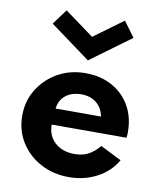

<svg xmlns="http://www.w3.org/2000/svg" viewBox="-92 -903 829 992"><g transform="rotate(10 323.0 -407.0)"><path d="M336.5 16Q417.5 16 483.5 -19Q549.5 -54 585.5 -116L475 -171.5Q446.5 -137.5 415.8 -122Q385 -106.5 345 -106.5Q281 -106.5 242 -142Q203 -177.5 203 -236H595.5Q597 -249 597.2 -253.8Q597.5 -258.5 597.5 -265Q597.5 -343.5 563.8 -402.5Q530 -461.5 469.8 -494.8Q409.5 -528 329.5 -528Q249.5 -528 185.2 -491.8Q121 -455.5 83 -394Q45 -332.5 45 -256Q45 -178.5 83.2 -117Q121.5 -55.5 187.5 -19.8Q253.5 16 336.5 16ZM208.5 -321Q213.5 -365.5 245.5 -391Q277.5 -416.5 327.5 -416.5Q375 -416.5 406.8 -391Q438.5 -365.5 446.5 -321ZM329.5 -595 541.5 -750.5 482.5 -830.5 329.5 -718.5 176.5 -830.5 117.5 -750.5Z"/></g></svg>

Font: Spartan
Style: Bold
Weight: 700
Designer: Matt Bailey, Mirko Velimirovic
Foundry: Matt Bailey
Version: Version 1.003; ttfautohint (v1.8.3)